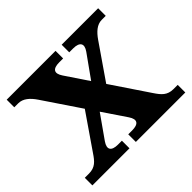

<svg xmlns="http://www.w3.org/2000/svg" viewBox="-160 -905 1109 1109"><g transform="rotate(-45 394.5 -350.0)"><path d="M144 -571 297 -344 149 -129C122 -89 100 -62 49 -62H15V0H318V-62H286C233 -62 217 -87 246 -129L346 -271L442 -129C471 -86 455 -62 402 -62H370V0H774V-62H740C689 -62 667 -89 640 -129L486 -358L633 -571C660 -610 691 -638 729 -638H762V-700H464V-638H496C549 -638 565 -612 536 -571L436 -431L342 -571C313 -614 329 -638 382 -638H414V-700H15V-638H48C86 -638 117 -611 144 -571Z"/></g></svg>

Font: LT Superior Serif ExtraBold
Style: Regular
Weight: 800
Designer: Daniel Lyons
Foundry: LyonsType
Version: Version 2.120;FEAKit 1.0